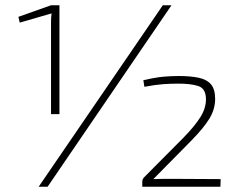

<svg xmlns="http://www.w3.org/2000/svg" viewBox="-20 -710 915 730"><path d="M632 -690 161 0H127L599 -690ZM206 -690V-276H174V-627Q174 -635 174.5 -643Q175 -651 176 -659L55 -624L50 -646L174 -690ZM660 -421Q704 -421 735 -414.5Q766 -408 782 -389.5Q798 -371 798 -334Q798 -295 776.5 -259.5Q755 -224 709 -177L563 -29Q583 -30 601.5 -30Q620 -30 640 -30L819 -29L818 0H521V-19Q521 -24 522.5 -27.5Q524 -31 526 -34L677 -186Q722 -232 743 -266.5Q764 -301 763 -335Q762 -374 733.5 -383Q705 -392 660 -392Q629 -392 600.5 -390Q572 -388 529 -380L525 -405Q573 -416 602.5 -418.5Q632 -421 660 -421Z"/></svg>

Font: Exo 2 ExtraLight
Style: Regular
Weight: 250
Designer: Natanael Gama
Foundry: Natanael Gama
Version: Version 2.010